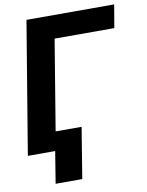

<svg xmlns="http://www.w3.org/2000/svg" viewBox="-97 -797 799 1041"><g transform="rotate(-10 302.5 -276.5)"><path d="M604.9 -727.5 583.4 -600.8H254.7L155.5 0H1.4L122.1 -727.5ZM315.8 -104.5 270.1 175.2H123.4L168.9 -104.5Z"/></g></svg>

Font: Inter Tight
Style: Italic
Weight: 400
Italic angle: -9.39999°
Designer: Rasmus Andersson
Foundry: rsms
Version: Version 3.002